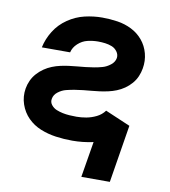

<svg xmlns="http://www.w3.org/2000/svg" viewBox="-79 -606 734 829"><g transform="rotate(10 288.0 -191.5)"><path d="M333 155H458L499 -98L389 -145Q375 -126 353.5 -115.5Q332 -105 310 -101Q288 -97 267 -97Q252 -97 236.5 -98Q221 -99 206.5 -102Q192 -105 178.5 -110.5Q165 -116 155.5 -128Q146 -140 149 -155Q152 -173 168.5 -185.5Q185 -198 203 -202.5Q221 -207 239 -210Q257 -213 275.5 -215Q294 -217 312 -218.5Q330 -220 348 -222.5Q366 -225 384 -229Q402 -233 419.5 -240Q437 -247 453 -258Q469 -269 482 -284Q495 -299 502.5 -316.5Q510 -334 513 -352Q519 -386 510.5 -418Q502 -450 481.5 -474.5Q461 -499 432 -513.5Q403 -528 370 -533Q337 -538 303 -538Q265 -538 226.5 -529Q188 -520 153.5 -496.5Q119 -473 97.5 -438.5Q76 -404 68 -366H192Q197 -388 215.5 -405Q234 -422 257 -427.5Q280 -433 303 -433Q319 -433 334.5 -431Q350 -429 364 -423.5Q378 -418 387.5 -405Q397 -392 395 -377Q392 -359 375.5 -346Q359 -333 341 -328Q323 -323 305 -320Q287 -317 269 -315Q251 -313 233 -311.5Q215 -310 196.5 -307.5Q178 -305 160 -301Q142 -297 124.5 -290Q107 -283 91 -272Q75 -261 62 -246.5Q49 -232 41 -214.5Q33 -197 30 -179Q24 -143 35.5 -109.5Q47 -76 71 -52Q95 -28 127 -15Q159 -2 194.5 3Q230 8 267 8Q290 8 313 5.5Q336 3 359 -2Z"/></g></svg>

Font: Iosevka Sparkle
Style: Bold Italic
Weight: 700
Italic angle: -9°
Designer: Belleve Invis
Foundry: Belleve Invis
Version: Version 4.5.0; ttfautohint (v1.8.3)